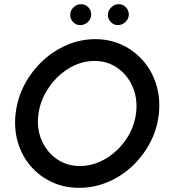

<svg xmlns="http://www.w3.org/2000/svg" viewBox="-20 -892 805 917"><path d="M738 -343Q729 -270 695 -207Q661 -144 609 -96Q557 -48 492.5 -21.5Q428 5 358 5Q286 5 226.5 -23Q167 -51 125 -100.5Q83 -150 64.5 -215Q46 -280 55 -353Q64 -426 98 -489.5Q132 -553 184 -601.5Q236 -650 300.5 -677.5Q365 -705 435 -705Q506 -705 565.5 -676.5Q625 -648 667 -598Q709 -548 728 -482.5Q747 -417 738 -343ZM630 -353Q638 -421 613.5 -477.5Q589 -534 541 -567.5Q493 -601 431 -601Q382 -601 337 -580.5Q292 -560 255 -524Q218 -488 193.5 -441.5Q169 -395 163 -343Q155 -276 179.5 -220.5Q204 -165 252 -132Q300 -99 362 -99Q410 -99 455.5 -119Q501 -139 538 -174Q575 -209 599.5 -255Q624 -301 630 -353ZM363 -772Q342 -772 327.5 -788.5Q313 -805 316 -828Q318 -845 333 -858.5Q348 -872 367 -872Q389 -872 403.5 -855.5Q418 -839 415 -817Q413 -798 397.5 -785Q382 -772 363 -772ZM543 -772Q522 -772 507.5 -788.5Q493 -805 496 -828Q498 -845 513 -858.5Q528 -872 547 -872Q569 -872 583 -855.5Q597 -839 595 -817Q592 -798 577 -785Q562 -772 543 -772Z"/></svg>

Font: Kulim Park SemiBold
Style: Italic
Weight: 600
Italic angle: -8°
Designer: Noponies / Dale Sattler
Foundry: Noponies
Version: Version 1.000; ttfautohint (v1.8.3)